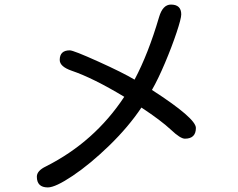

<svg xmlns="http://www.w3.org/2000/svg" viewBox="-20 -770 1040 839"><path d="M675 -695Q691 -750 727 -750Q772 -750 772 -707Q772 -689 751.5 -627.5Q731 -566 701 -495Q671 -424 644 -377Q836 -253 836 -211Q836 -164 788 -164Q768 -164 727 -203Q683 -244 598 -300Q541 -215 457.5 -134Q374 -53 298 -2Q222 49 189 49Q141 49 141 2Q141 -24 181 -43Q393 -150 523 -347Q387 -429 293 -461Q241 -479 241 -508Q241 -550 285 -550Q301 -550 408.5 -501.5Q516 -453 568 -422Q628 -535 675 -695Z"/></svg>

Font: 寒蝉全圆体
Style: Regular
Weight: 400
Designer: Warren2060
      Designed by Motoya company      

      [Varela Round]
      Joe Prince(Latin component); Avraham Cornf
Foundry: ChillType
Version: Version 3.200